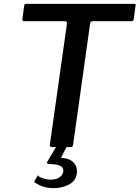

<svg xmlns="http://www.w3.org/2000/svg" viewBox="-20 -762 723 995"><path d="M105 -731Q106 -738 108.5 -740Q111 -742 118 -742H673Q681 -742 682.5 -739Q684 -736 682 -730L673 -662Q672 -657 669 -654.5Q666 -652 659 -652H462Q454 -652 451 -649.5Q448 -647 447 -640L359 -13Q358 -5 355 -2.5Q352 0 346 0H251Q242 0 239.5 -4Q237 -8 239 -17L327 -640Q328 -652 316 -652H107Q94 -652 96 -663ZM378 138Q373 175 338 194Q303 213 258 213Q230 213 207 206Q184 199 166 187Q162 187 159.5 183.5Q157 180 158 177L175 149Q177 145 178.5 147.5Q180 150 182 153Q194 159 208.5 164Q223 169 243 169Q271 169 288 157.5Q305 146 308 127Q310 107 293.5 98Q277 89 235 88Q228 88 225 85Q222 82 224 78L273 -5H327L298 53Q296 55 295.5 55.5Q295 56 297 56Q331 58 349.5 70.5Q368 83 374.5 101Q381 119 378 138Z"/></svg>

Font: Libre Franklin Medium
Style: Italic
Weight: 500
Italic angle: -8°
Designer: Pablo Impallari, Rodrigo Fuenzalida, Nhung Nguyen
Foundry: Impallari Type
Version: Version 3.000